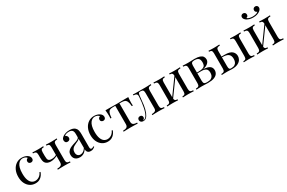

<svg xmlns="http://www.w3.org/2000/svg" viewBox="147 -2173 5329 3566"><g transform="rotate(-30 2812.0 -390.0)"><path d="M279 -529Q311 -529 341 -521Q371 -513 395 -497Q418 -482 430 -462.5Q442 -443 442 -420Q442 -393 427 -378.5Q412 -364 389 -364Q367 -364 350.5 -377Q334 -390 334 -414Q334 -437 346.5 -451Q359 -465 376 -469Q366 -487 340.5 -499Q315 -511 286 -511Q261 -511 236 -499Q211 -487 190 -459.5Q169 -432 156 -384.5Q143 -337 143 -266Q143 -178 163 -126Q183 -74 215.5 -51.5Q248 -29 287 -29Q313 -29 340 -39Q367 -49 391 -71.5Q415 -94 432 -132L451 -125Q441 -93 418 -60.5Q395 -28 358 -7Q321 14 267 14Q205 14 155 -18Q105 -50 75.5 -109.5Q46 -169 46 -251Q46 -333 75.5 -395.5Q105 -458 158 -493.5Q211 -529 279 -529Z M1022 -514V-493Q981 -493 963.5 -478Q946 -463 946 -421V-93Q946 -51 963.5 -36Q981 -21 1022 -21V0Q1005 -1 972 -2.5Q939 -4 898 -4Q858 -4 815.5 -2.5Q773 -1 750 0V-21Q800 -21 828 -37.5Q856 -54 856 -103V-421Q856 -463 841 -478Q826 -493 790 -493V-514Q806 -513 837.5 -511.5Q869 -510 902 -510Q935 -510 970 -511.5Q1005 -513 1022 -514ZM733 -514V-493Q697 -493 682 -478Q667 -463 667 -421V-343Q667 -308 671.5 -282Q676 -256 694 -242Q712 -228 752 -228Q784 -228 813 -236.5Q842 -245 861 -259V-238Q841 -224 799.5 -210Q758 -196 714 -196Q679 -196 652.5 -206.5Q626 -217 610 -234Q591 -254 584 -286Q577 -318 577 -365V-421Q577 -463 559.5 -478Q542 -493 501 -493V-514Q518 -513 553 -511.5Q588 -510 621 -510Q654 -510 685.5 -511.5Q717 -513 733 -514Z M1222 7Q1181 7 1151 -8.5Q1121 -24 1105.5 -52Q1090 -80 1090 -117Q1090 -161 1110.5 -189Q1131 -217 1163 -234Q1195 -251 1230.5 -262.5Q1266 -274 1298 -284.5Q1330 -295 1350.5 -309Q1371 -323 1371 -346V-408Q1371 -450 1358.5 -472Q1346 -494 1325 -501.5Q1304 -509 1278 -509Q1253 -509 1224.5 -502Q1196 -495 1179 -473Q1198 -469 1212 -453Q1226 -437 1226 -412Q1226 -387 1210 -372.5Q1194 -358 1169 -358Q1140 -358 1126.5 -376.5Q1113 -395 1113 -418Q1113 -444 1126 -460Q1139 -476 1159 -490Q1182 -506 1218.5 -517.5Q1255 -529 1301 -529Q1342 -529 1371 -519.5Q1400 -510 1419 -492Q1445 -468 1453 -433.5Q1461 -399 1461 -351V-73Q1461 -48 1468.5 -37Q1476 -26 1492 -26Q1503 -26 1513 -31Q1523 -36 1537 -47L1548 -30Q1527 -14 1508 -3.5Q1489 7 1457 7Q1428 7 1409 -3Q1390 -13 1380.5 -32.5Q1371 -52 1371 -82Q1344 -37 1306.5 -15Q1269 7 1222 7ZM1258 -33Q1291 -33 1319.5 -52Q1348 -71 1371 -109V-305Q1359 -288 1336 -276.5Q1313 -265 1286 -253.5Q1259 -242 1234.5 -226.5Q1210 -211 1194 -186Q1178 -161 1178 -121Q1178 -81 1199.5 -57Q1221 -33 1258 -33Z M1828 -529Q1860 -529 1890 -521Q1920 -513 1944 -497Q1967 -482 1979 -462.5Q1991 -443 1991 -420Q1991 -393 1976 -378.5Q1961 -364 1938 -364Q1916 -364 1899.5 -377Q1883 -390 1883 -414Q1883 -437 1895.5 -451Q1908 -465 1925 -469Q1915 -487 1889.5 -499Q1864 -511 1835 -511Q1810 -511 1785 -499Q1760 -487 1739 -459.5Q1718 -432 1705 -384.5Q1692 -337 1692 -266Q1692 -178 1712 -126Q1732 -74 1764.5 -51.5Q1797 -29 1836 -29Q1862 -29 1889 -39Q1916 -49 1940 -71.5Q1964 -94 1981 -132L2000 -125Q1990 -93 1967 -60.5Q1944 -28 1907 -7Q1870 14 1816 14Q1754 14 1704 -18Q1654 -50 1624.5 -109.5Q1595 -169 1595 -251Q1595 -333 1624.5 -395.5Q1654 -458 1707 -493.5Q1760 -529 1828 -529Z M2557 -514Q2553 -479 2551.5 -447Q2550 -415 2550 -398Q2550 -380 2551 -363.5Q2552 -347 2553 -336H2530Q2525 -405 2509 -439Q2493 -473 2465 -483.5Q2437 -494 2396 -494H2357V-103Q2357 -54 2385.5 -37.5Q2414 -21 2463 -21V0Q2440 -1 2399.5 -2.5Q2359 -4 2312 -4Q2266 -4 2225 -2.5Q2184 -1 2161 0V-21Q2211 -21 2239 -37.5Q2267 -54 2267 -103V-494H2218Q2177 -494 2151.5 -483Q2126 -472 2112.5 -438Q2099 -404 2094 -335H2071Q2073 -346 2073.5 -362.5Q2074 -379 2074 -397Q2074 -414 2072.5 -446Q2071 -478 2067 -513H2163Q2197 -513 2235.5 -512Q2274 -511 2311 -511Q2349 -511 2388 -512.5Q2427 -514 2461 -514Z M3039 -514V-493Q2998 -493 2980.5 -478Q2963 -463 2963 -421V-93Q2963 -51 2980.5 -36Q2998 -21 3039 -21V0Q3022 -1 2989 -2.5Q2956 -4 2917 -4Q2878 -4 2838.5 -2.5Q2799 -1 2777 0V-21Q2822 -21 2847.5 -35.5Q2873 -50 2873 -93V-421Q2873 -463 2858 -478Q2843 -493 2807 -493H2798Q2773 -493 2765 -478Q2757 -463 2753 -421Q2745 -328 2733.5 -243.5Q2722 -159 2695 -91Q2685 -67 2670 -42.5Q2655 -18 2633.5 -2Q2612 14 2582 14Q2564 14 2548 7.5Q2532 1 2522 -12.5Q2512 -26 2512 -46Q2512 -71 2527 -85Q2542 -99 2566 -99Q2587 -99 2601.5 -87Q2616 -75 2616 -51Q2616 -35 2607 -22.5Q2598 -10 2578 -2Q2580 -1 2583.5 -1Q2587 -1 2588 -1Q2613 -1 2630.5 -17.5Q2648 -34 2660.5 -56.5Q2673 -79 2679 -96Q2695 -138 2706 -190Q2717 -242 2724 -301Q2731 -360 2735 -421Q2738 -463 2717.5 -478Q2697 -493 2656 -493V-514Q2664 -513 2681.5 -511.5Q2699 -510 2724 -510Q2744 -510 2765.5 -510Q2787 -510 2809 -510Q2828 -510 2844 -510Q2860 -510 2878 -510Q2896 -510 2918 -510Q2941 -510 2964.5 -511Q2988 -512 3008 -513Q3028 -514 3039 -514Z M3665 -514V-493Q3624 -493 3606.5 -478Q3589 -463 3589 -421V-93Q3589 -51 3606.5 -36Q3624 -21 3665 -21V0Q3648 -1 3613 -2.5Q3578 -4 3545 -4Q3512 -4 3480.5 -2.5Q3449 -1 3433 0V-21Q3469 -21 3484 -36Q3499 -51 3499 -93V-421Q3499 -463 3484 -478Q3469 -493 3433 -493V-514Q3449 -513 3480.5 -511.5Q3512 -510 3545 -510Q3578 -510 3613 -511.5Q3648 -513 3665 -514ZM3329 -514V-493Q3293 -493 3278 -478Q3263 -463 3263 -421V-93Q3263 -51 3278 -36Q3293 -21 3329 -21V0Q3313 -1 3281.5 -2.5Q3250 -4 3217 -4Q3184 -4 3149 -2.5Q3114 -1 3097 0V-21Q3138 -21 3155.5 -36Q3173 -51 3173 -93V-421Q3173 -463 3155.5 -478Q3138 -493 3097 -493V-514Q3114 -513 3149 -511.5Q3184 -510 3217 -510Q3250 -510 3281.5 -511.5Q3313 -513 3329 -514ZM3509 -444 3525 -433 3250 -53 3234 -65Z M3972 -514Q4046 -514 4088.5 -499Q4131 -484 4149 -456.5Q4167 -429 4167 -393Q4167 -341 4112.5 -302Q4058 -263 3948 -263Q3948 -263 3943.5 -265Q3939 -267 3934 -269Q3929 -271 3929 -271Q3989 -272 4020.5 -284.5Q4052 -297 4063.5 -322Q4075 -347 4075 -385Q4075 -416 4066.5 -440.5Q4058 -465 4033.5 -479Q4009 -493 3962 -493Q3922 -493 3905.5 -477.5Q3889 -462 3889 -421V-93Q3889 -51 3905.5 -36Q3922 -21 3965 -21Q4021 -21 4051.5 -38Q4082 -55 4093.5 -83Q4105 -111 4105 -144Q4105 -208 4069.5 -231Q4034 -254 3979 -254H3827Q3827 -254 3827 -262.5Q3827 -271 3827 -271H3970L3979 -269Q4059 -269 4107.5 -254.5Q4156 -240 4177.5 -212.5Q4199 -185 4199 -145Q4199 -105 4177.5 -72Q4156 -39 4107 -19.5Q4058 0 3975 0Q3944 0 3911 -2Q3878 -4 3841 -4Q3810 -4 3775 -2.5Q3740 -1 3723 0V-21Q3764 -21 3781.5 -36Q3799 -51 3799 -93V-421Q3799 -463 3781.5 -478Q3764 -493 3723 -493V-514Q3740 -513 3775 -511.5Q3810 -510 3841 -510Q3877 -510 3911 -512Q3945 -514 3972 -514Z M4509 -514V-493Q4468 -493 4450.5 -478Q4433 -463 4433 -421V-93Q4433 -53 4442.5 -37Q4452 -21 4476 -21Q4530 -21 4558.5 -39Q4587 -57 4598 -87Q4609 -117 4609 -151Q4609 -220 4570.5 -251.5Q4532 -283 4443 -283Q4426 -283 4408 -283Q4390 -283 4373 -283L4371 -300Q4404 -300 4436.5 -300Q4469 -300 4502 -300Q4611 -300 4657 -259.5Q4703 -219 4703 -157Q4703 -120 4682.5 -84Q4662 -48 4614.5 -24Q4567 0 4487 0Q4466 0 4439 -2Q4412 -4 4385 -4Q4354 -4 4319 -2.5Q4284 -1 4267 0V-21Q4308 -21 4325.5 -36Q4343 -51 4343 -93V-421Q4343 -463 4328 -478Q4313 -493 4277 -493V-514Q4293 -513 4324.5 -511.5Q4356 -510 4389 -510Q4422 -510 4457 -511.5Q4492 -513 4509 -514ZM4961 -514V-493Q4925 -493 4910 -478Q4895 -463 4895 -421V-93Q4895 -51 4912.5 -36Q4930 -21 4971 -21V0Q4954 -1 4918 -2.5Q4882 -4 4849 -4Q4819 -4 4787 -2.5Q4755 -1 4739 0V-21Q4775 -21 4790 -36Q4805 -51 4805 -93V-421Q4805 -463 4790 -478Q4775 -493 4739 -493V-514Q4755 -513 4787 -511.5Q4819 -510 4849 -510Q4882 -510 4913.5 -511.5Q4945 -513 4961 -514Z M5595 -514V-493Q5554 -493 5536.5 -478Q5519 -463 5519 -421V-93Q5519 -51 5536.5 -36Q5554 -21 5595 -21V0Q5578 -1 5543 -2.5Q5508 -4 5475 -4Q5442 -4 5410.5 -2.5Q5379 -1 5363 0V-21Q5399 -21 5414 -36Q5429 -51 5429 -93V-421Q5429 -463 5414 -478Q5399 -493 5363 -493V-514Q5379 -513 5410.5 -511.5Q5442 -510 5475 -510Q5508 -510 5543 -511.5Q5578 -513 5595 -514ZM5259 -514V-493Q5223 -493 5208 -478Q5193 -463 5193 -421V-93Q5193 -51 5208 -36Q5223 -21 5259 -21V0Q5243 -1 5211.5 -2.5Q5180 -4 5147 -4Q5114 -4 5079 -2.5Q5044 -1 5027 0V-21Q5068 -21 5085.5 -36Q5103 -51 5103 -93V-421Q5103 -463 5085.5 -478Q5068 -493 5027 -493V-514Q5044 -513 5079 -511.5Q5114 -510 5147 -510Q5180 -510 5211.5 -511.5Q5243 -513 5259 -514ZM5439 -444 5455 -433 5180 -53 5164 -65ZM5440 -794Q5463 -794 5478 -779Q5493 -764 5493 -741Q5493 -720 5480 -701.5Q5467 -683 5446 -669Q5425 -655 5392 -644Q5359 -633 5309 -633Q5260 -633 5226.5 -644Q5193 -655 5172 -669Q5151 -683 5138 -701.5Q5125 -720 5125 -741Q5125 -764 5140 -779Q5155 -794 5178 -794Q5201 -794 5217 -780Q5233 -766 5233 -740Q5233 -719 5221.5 -706Q5210 -693 5191 -689Q5211 -667 5246.5 -660Q5282 -653 5309 -653Q5336 -653 5371.5 -660Q5407 -667 5427 -689Q5408 -693 5396.5 -706Q5385 -719 5385 -740Q5385 -766 5401.5 -780Q5418 -794 5440 -794Z"/></g></svg>

Font: Playfair Display
Style: Regular
Weight: 400
Designer: Claus Eggers Sørensen
Foundry: Claus Eggers Sørensen
Version: Version 1.203